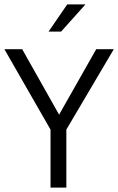

<svg xmlns="http://www.w3.org/2000/svg" viewBox="-21 -854 538 874"><path d="M80 -630 248 -332 417 -630H497L281 -264V0H209V-264L-1 -630ZM257 -710H200L285 -834H368Z"/></svg>

Font: Mukta Mahee Light
Style: Regular
Weight: 300
Designer: Shuchita Grover, Noopur Datye, Girish Dalvi, Yashodeep Gholap
Foundry: Ek Type
Version: Version 2.538;PS 1.000;hotconv 16.6.51;makeotf.lib2.5.65220;